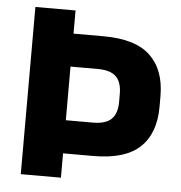

<svg xmlns="http://www.w3.org/2000/svg" viewBox="-48 -685 688 731"><g transform="rotate(5 295.5 -319.5)"><path d="M163 -93V-219.5H314.5Q363.5 -219.5 385.2 -241Q407 -262.5 407 -306.5V-337Q407 -381.5 385.5 -403Q364 -424.5 315 -424.5H162.5V-550.5H326.5Q448.5 -550.5 505.2 -496.5Q562 -442.5 562 -342V-301.5Q562 -200 505.2 -146.5Q448.5 -93 327 -93ZM58 0V-639H211.5V-521.5L211 -461.5V-182.5L211.5 -117V0Z"/></g></svg>

Font: Anek Tamil Medium
Style: Bold
Weight: 700
Version: Version 1.003